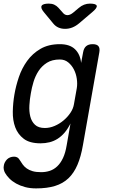

<svg xmlns="http://www.w3.org/2000/svg" viewBox="-30 -805 650 1065"><path d="M361 -120Q346 -90 328.5 -69.5Q311 -49 290 -35.5Q269 -22 245 -16Q221 -10 195 -10Q135 -10 102 -35Q69 -60 54.5 -99Q40 -138 41 -186.5Q42 -235 50 -281Q58 -328 74.5 -377Q91 -426 120.5 -467Q150 -508 194.5 -534Q239 -560 302 -560Q357 -560 386 -532Q415 -504 420 -456L431 -515Q435 -538 448 -549Q461 -560 484 -560Q507 -560 516 -549Q525 -538 521 -515L430 0Q419 64 399.5 109.5Q380 155 349.5 184Q319 213 275 226.5Q231 240 170 240Q136 240 108.5 232.5Q81 225 59.5 213Q38 201 22.5 185.5Q7 170 -2 154Q-7 145 -9 134.5Q-11 124 -9 115Q-8 105 -3 95.5Q2 86 9 79Q16 72 26 68Q36 64 48 64Q59 64 66.5 68.5Q74 73 79 82Q87 95 96 107.5Q105 120 118.5 129.5Q132 139 151 144.5Q170 150 198 150Q224 150 246.5 142.5Q269 135 287.5 117.5Q306 100 319.5 71.5Q333 43 340 0ZM219 -95Q246 -95 273 -106.5Q300 -118 322.5 -137Q345 -156 360.5 -179Q376 -202 380 -226L396 -316Q400 -340 396 -368Q392 -396 380 -419.5Q368 -443 348.5 -459Q329 -475 302 -475Q259 -475 230.5 -457Q202 -439 184 -411.5Q166 -384 156 -351Q146 -318 141 -287Q135 -255 133 -221Q131 -187 138 -159Q145 -131 164 -113Q183 -95 219 -95ZM241 -785Q258 -785 271 -779Q284 -773 294 -762L318 -735Q329 -721 344 -721Q359 -721 376 -735L407 -761Q421 -773 436.5 -779Q452 -785 469 -785Q503 -785 506.5 -773Q510 -761 481 -737L408 -675Q390 -660 371 -652.5Q352 -645 331 -645Q310 -645 293.5 -652.5Q277 -660 265 -675L213 -738Q194 -761 201 -773Q208 -785 241 -785Z"/></svg>

Font: Maple Mono Normal NL
Style: Italic
Weight: 400
Italic angle: -10°
Monospace: yes
Designer: subframe7536
Version: Version 7.000